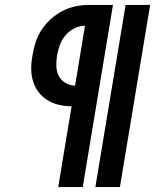

<svg xmlns="http://www.w3.org/2000/svg" viewBox="-20 -755 640 775"><path d="M365 0 487 -735H586L464 0ZM215 0 269 -326Q243 -326 217.5 -332Q192 -338 171 -351Q150 -364 135.5 -383.5Q121 -403 113.5 -427Q106 -451 106 -477.5Q106 -504 111 -530Q115 -557 123.5 -583.5Q132 -610 147.5 -634Q163 -658 184.5 -677.5Q206 -697 231 -710Q256 -723 283 -729Q310 -735 337 -735H436L314 0ZM283 -409 323 -651Q301 -651 280 -640.5Q259 -630 244 -612Q229 -594 221.5 -573Q214 -552 210 -530Q207 -509 207.5 -488Q208 -467 217 -449Q226 -431 244 -420.5Q262 -410 283 -409Z"/></svg>

Font: Iosevka Curly Slab ExObl
Style: Bold
Weight: 700
Width: 7
Italic angle: -9°
Monospace: yes
Designer: Belleve Invis
Foundry: Belleve Invis
Version: Version 11.0.0; ttfautohint (v1.8.3)